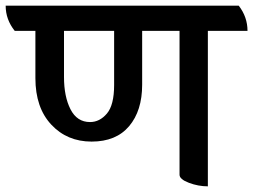

<svg xmlns="http://www.w3.org/2000/svg" viewBox="-62 -638 894 678"><path d="M812 -529H672V20Q638 20 605 7.5Q572 -5 572 -21V-529H440V-339Q440 -247 394 -192.5Q348 -138 261.5 -138Q175 -138 119 -198Q63 -258 63 -362V-529H-10Q-42 -569 -42 -618H781Q812 -578 812 -529ZM341 -338V-529H164V-366Q164 -297 187 -252Q210 -207 256 -207Q290 -207 315.5 -237Q341 -267 341 -338Z"/></svg>

Font: Karma SemiBold
Style: Regular
Weight: 600
Designer: Joana Correia
Foundry: Indian Type Foundry
Version: Version 1.202;PS 1.0;hotconv 1.0.78;makeotf.lib2.5.61930; tt